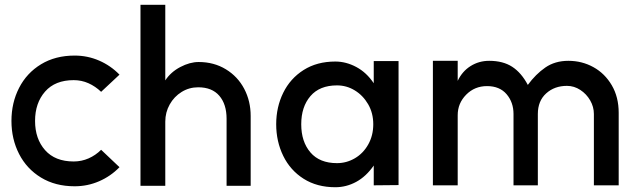

<svg xmlns="http://www.w3.org/2000/svg" viewBox="-20 -770 2681 805"><path d="M404 -142 481 -69Q444 -31 395.5 -10Q347 11 293 11Q212 11 152 -25.5Q92 -62 60 -124.5Q28 -187 28 -263Q28 -339 60 -401.5Q92 -464 152 -500.5Q212 -537 293 -537Q347 -537 395.5 -516Q444 -495 481 -457L404 -385Q380 -408 351 -421Q322 -434 289 -434Q211 -434 169 -386Q127 -338 127 -263Q127 -188 169 -140.5Q211 -93 289 -93Q322 -93 351.5 -106Q381 -119 404 -142Z M811 -404Q773 -404 741.5 -384.5Q710 -365 691.5 -332Q673 -299 673 -260V9H569V-750H673V-433Q696 -468 736 -489Q776 -510 813 -510Q877 -510 927 -479.5Q977 -449 1004 -397.5Q1031 -346 1031 -284V9H930V-272Q930 -333 899.5 -368.5Q869 -404 811 -404Z M1545 -249Q1545 -296 1523.5 -333Q1502 -370 1467.5 -391Q1433 -412 1393 -412Q1320 -412 1281.5 -367Q1243 -322 1243 -249Q1243 -176 1281.5 -131Q1320 -86 1393 -86Q1433 -86 1468 -106.5Q1503 -127 1524 -164.5Q1545 -202 1545 -249ZM1386 -512Q1431 -512 1474 -489Q1517 -466 1547 -421V-514H1651V6L1547 7V-76Q1515 -30 1473.5 -7.5Q1432 15 1386 15Q1309 15 1253 -20.5Q1197 -56 1167.5 -116.5Q1138 -177 1138 -249Q1138 -321 1167.5 -381Q1197 -441 1253 -476.5Q1309 -512 1386 -512Z M2357 -410Q2305 -410 2270 -378.5Q2235 -347 2235 -292V7H2133V-292Q2133 -341 2104 -375Q2075 -409 2022 -409Q1970 -409 1934.5 -373Q1899 -337 1899 -287V7H1795V-515H1899V-431Q1918 -471 1953 -493Q1988 -515 2031 -515Q2089 -515 2127.5 -490Q2166 -465 2193 -414Q2226 -459 2266.5 -487Q2307 -515 2363 -515Q2420 -515 2468 -488.5Q2516 -462 2545 -412.5Q2574 -363 2574 -297V7H2470V-292Q2470 -322 2454.5 -349Q2439 -376 2413 -393Q2387 -410 2357 -410Z"/></svg>

Font: SUIT SemiBold
Style: Regular
Weight: 600
Designer: Sunn Youn; Korean Glyphs from Source Han Sans (Sandoll Communications; Soo-young Jang, Joo-yeon Kang)
Foundry: Sunn
Version: Version 1.140